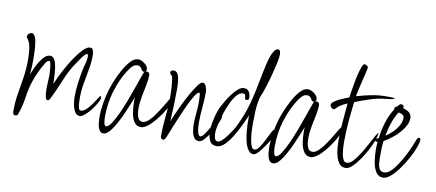

<svg xmlns="http://www.w3.org/2000/svg" viewBox="-61 -828 2442 1076"><g transform="rotate(10 1160.0 -290.0)"><path d="M61 14Q52 14 49 8Q46 2 46 -5V-7Q46 -61 54 -108Q62 -155 69.5 -203.5Q77 -252 77 -310Q77 -326 75.5 -347.5Q74 -369 68.5 -390Q63 -411 52 -423Q48 -427 48 -433Q48 -442 56 -449Q64 -456 73 -457L82 -453Q94 -442 99 -414.5Q104 -387 105 -359Q106 -331 106 -315Q106 -293 105 -271Q104 -249 102 -226Q107 -239 116 -259.5Q125 -280 137.5 -300.5Q150 -321 164.5 -335Q179 -349 196 -349Q213 -349 222 -330.5Q231 -312 234.5 -285Q238 -258 239 -233.5Q240 -209 240 -197Q246 -212 259.5 -240Q273 -268 291.5 -301Q310 -334 331 -364Q352 -394 372 -413.5Q392 -433 409 -433Q423 -433 426.5 -418Q430 -403 430 -393Q430 -353 422.5 -312Q415 -271 407.5 -229Q400 -187 400 -144Q400 -139 400.5 -122Q401 -105 404.5 -90.5Q408 -76 417 -76Q432 -76 448 -91Q464 -106 477.5 -125.5Q491 -145 500.5 -160.5Q510 -176 513 -176Q517 -172 517 -166Q517 -156 506 -136Q495 -116 478.5 -95Q462 -74 445 -59.5Q428 -45 417 -45Q398 -45 387.5 -64Q377 -83 373.5 -107Q370 -131 370 -144Q370 -183 375 -221.5Q380 -260 387 -298Q391 -318 397.5 -340Q404 -362 404 -382Q404 -388 400 -394L398 -395Q392 -395 382 -383.5Q372 -372 363.5 -359Q355 -346 351 -341Q313 -287 290 -229.5Q267 -172 238 -113Q236 -109 232.5 -105Q229 -101 224 -101Q214 -101 210.5 -120.5Q207 -140 207 -165Q207 -188 208.5 -208.5Q210 -229 210 -237Q210 -241 209.5 -254Q209 -267 207.5 -282Q206 -297 203.5 -308Q201 -319 196 -319Q186 -319 180.5 -311Q175 -303 170 -295Q141 -246 123 -194Q107 -146 100 -95.5Q93 -45 76 2Q73 14 61 14Z M564 28Q547 28 539 11.5Q531 -5 529 -26Q527 -47 527 -58Q527 -96 534 -138.5Q541 -181 552 -218Q557 -235 570 -267.5Q583 -300 601.5 -334Q620 -368 641.5 -391.5Q663 -415 685 -415Q702 -415 722 -400Q742 -385 742 -367Q742 -360 737 -355Q738 -356 742 -356Q761 -356 761 -336Q761 -313 754.5 -281Q748 -249 741 -213.5Q734 -178 734 -145Q734 -133 736 -116.5Q738 -100 745.5 -87Q753 -74 770 -74Q786 -74 804 -91Q822 -108 839 -133Q856 -158 871 -183Q886 -208 896.5 -225Q907 -242 911 -242Q918 -242 918 -233Q918 -221 907.5 -198.5Q897 -176 880 -149.5Q863 -123 842.5 -98.5Q822 -74 801.5 -58.5Q781 -43 765 -43Q739 -43 725.5 -64.5Q712 -86 707.5 -116Q703 -146 703 -172Q703 -181 703 -189Q703 -197 704 -203Q698 -189 687 -161.5Q676 -134 661.5 -101.5Q647 -69 630.5 -39.5Q614 -10 597 9Q580 28 564 28ZM572 -14Q585 -14 601 -38Q617 -62 634.5 -99.5Q652 -137 668 -180Q684 -223 697.5 -261.5Q711 -300 720 -325.5Q729 -351 732 -353L726 -352Q719 -352 715 -359.5Q711 -367 705 -374Q699 -381 685 -381Q667 -381 650 -360Q633 -339 617.5 -309.5Q602 -280 591.5 -252Q581 -224 577 -210Q557 -141 557 -68Q557 -64 557.5 -50.5Q558 -37 561.5 -25.5Q565 -14 572 -14Z M899 4Q892 4 888.5 -1.5Q885 -7 885 -14Q885 -70 891.5 -126.5Q898 -183 898 -239Q898 -245 897.5 -262.5Q897 -280 895.5 -300.5Q894 -321 891.5 -337.5Q889 -354 885 -358Q881 -361 877.5 -365Q874 -369 874 -375Q874 -381 879.5 -384.5Q885 -388 891 -388Q908 -388 915.5 -372.5Q923 -357 925.5 -335Q928 -313 928 -293Q928 -199 922 -104Q926 -115 938 -143Q950 -171 967 -206Q984 -241 1002.5 -273.5Q1021 -306 1037 -327.5Q1053 -349 1063 -349Q1077 -349 1083.5 -331.5Q1090 -314 1090 -303Q1090 -257 1085.5 -211Q1081 -165 1081 -118Q1081 -112 1082.5 -95.5Q1084 -79 1088.5 -64.5Q1093 -50 1103 -50Q1111 -50 1124 -68Q1137 -86 1151 -110.5Q1165 -135 1176 -157Q1187 -179 1191 -188Q1192 -190 1193 -192.5Q1194 -195 1196 -195Q1201 -195 1202 -187.5Q1203 -180 1203 -178Q1203 -168 1192 -143Q1181 -118 1164.5 -90Q1148 -62 1130.5 -42Q1113 -22 1099 -22Q1079 -22 1069.5 -38Q1060 -54 1057 -74.5Q1054 -95 1054 -109Q1054 -142 1057.5 -175Q1061 -208 1061 -241Q1061 -244 1060.5 -256Q1060 -268 1059 -279Q1058 -290 1054 -290Q1044 -290 1028.5 -265Q1013 -240 995.5 -202Q978 -164 961 -123.5Q944 -83 931.5 -51Q919 -19 914 -8Q912 -4 908.5 0Q905 4 899 4Z M1413 -3Q1394 -3 1381.5 -21.5Q1369 -40 1362.5 -68Q1356 -96 1353.5 -126.5Q1351 -157 1351 -181Q1351 -192 1351 -200.5Q1351 -209 1352 -215Q1343 -196 1327.5 -162Q1312 -128 1292 -94Q1272 -60 1249 -36Q1226 -12 1202 -12Q1171 -12 1160.5 -36.5Q1150 -61 1150 -86Q1150 -120 1160.5 -164Q1171 -208 1187 -238Q1193 -250 1205 -270Q1217 -290 1232.5 -310.5Q1248 -331 1264.5 -345Q1281 -359 1296 -359Q1318 -359 1326.5 -343.5Q1335 -328 1335 -309Q1335 -296 1320 -296Q1313 -296 1312.5 -304.5Q1312 -313 1310 -321Q1308 -329 1296 -329Q1278 -329 1261 -309Q1244 -289 1229.5 -257.5Q1215 -226 1204 -192Q1193 -158 1187 -129Q1181 -100 1181 -85Q1181 -74 1184.5 -56.5Q1188 -39 1204 -39Q1213 -39 1225.5 -50Q1238 -61 1250.5 -77.5Q1263 -94 1273 -109Q1283 -124 1287 -131Q1315 -186 1331 -232.5Q1347 -279 1357 -323Q1367 -367 1376 -415Q1385 -463 1398 -520Q1400 -529 1406.5 -550Q1413 -571 1423.5 -588.5Q1434 -606 1447 -606Q1457 -606 1459.5 -596Q1462 -586 1462 -579Q1462 -563 1455.5 -532.5Q1449 -502 1440 -467Q1431 -432 1421.5 -401.5Q1412 -371 1406 -355Q1402 -345 1397 -333Q1392 -321 1390 -310Q1383 -279 1381.5 -241Q1380 -203 1380 -170Q1380 -162 1380.5 -139.5Q1381 -117 1384.5 -91.5Q1388 -66 1394.5 -48Q1401 -30 1413 -30Q1427 -30 1440.5 -49.5Q1454 -69 1466.5 -94.5Q1479 -120 1489 -139.5Q1499 -159 1505 -159Q1515 -159 1515 -147Q1515 -138 1503.5 -114.5Q1492 -91 1474.5 -65.5Q1457 -40 1440.5 -21.5Q1424 -3 1413 -3Z M1530 28Q1513 28 1505 11.5Q1497 -5 1495 -26Q1493 -47 1493 -58Q1493 -96 1500 -138.5Q1507 -181 1518 -218Q1523 -235 1536 -267.5Q1549 -300 1567.5 -334Q1586 -368 1607.5 -391.5Q1629 -415 1651 -415Q1668 -415 1688 -400Q1708 -385 1708 -367Q1708 -360 1703 -355Q1704 -356 1708 -356Q1727 -356 1727 -336Q1727 -313 1720.5 -281Q1714 -249 1707 -213.5Q1700 -178 1700 -145Q1700 -133 1702 -116.5Q1704 -100 1711.5 -87Q1719 -74 1736 -74Q1752 -74 1770 -91Q1788 -108 1805 -133Q1822 -158 1837 -183Q1852 -208 1862.5 -225Q1873 -242 1877 -242Q1884 -242 1884 -233Q1884 -221 1873.5 -198.5Q1863 -176 1846 -149.5Q1829 -123 1808.5 -98.5Q1788 -74 1767.5 -58.5Q1747 -43 1731 -43Q1705 -43 1691.5 -64.5Q1678 -86 1673.5 -116Q1669 -146 1669 -172Q1669 -181 1669 -189Q1669 -197 1670 -203Q1664 -189 1653 -161.5Q1642 -134 1627.5 -101.5Q1613 -69 1596.5 -39.5Q1580 -10 1563 9Q1546 28 1530 28ZM1538 -14Q1551 -14 1567 -38Q1583 -62 1600.5 -99.5Q1618 -137 1634 -180Q1650 -223 1663.5 -261.5Q1677 -300 1686 -325.5Q1695 -351 1698 -353L1692 -352Q1685 -352 1681 -359.5Q1677 -367 1671 -374Q1665 -381 1651 -381Q1633 -381 1616 -360Q1599 -339 1583.5 -309.5Q1568 -280 1557.5 -252Q1547 -224 1543 -210Q1523 -141 1523 -68Q1523 -64 1523.5 -50.5Q1524 -37 1527.5 -25.5Q1531 -14 1538 -14Z M1934 -17Q1912 -17 1899 -32.5Q1886 -48 1879.5 -71.5Q1873 -95 1871 -118.5Q1869 -142 1869 -157Q1869 -211 1873.5 -266Q1878 -321 1883 -375Q1866 -368 1850.5 -359Q1835 -350 1822 -336Q1820 -334 1817.5 -332Q1815 -330 1811 -330Q1804 -330 1797.5 -337Q1791 -344 1791 -351Q1791 -360 1803 -369.5Q1815 -379 1832.5 -387.5Q1850 -396 1865.5 -402Q1881 -408 1887 -410Q1888 -418 1891.5 -440.5Q1895 -463 1900 -491.5Q1905 -520 1911.5 -546.5Q1918 -573 1925 -590.5Q1932 -608 1939 -608Q1946 -608 1953 -603Q1960 -598 1960 -591Q1960 -588 1955 -566Q1950 -544 1942.5 -514.5Q1935 -485 1929.5 -459Q1924 -433 1922 -423Q1966 -436 2006.5 -444Q2047 -452 2092 -452Q2096 -452 2107 -452Q2118 -452 2128.5 -451Q2139 -450 2139 -447Q2129 -443 2117.5 -441Q2106 -439 2095 -438Q2047 -434 2004.5 -420Q1962 -406 1918 -389Q1911 -332 1906 -273.5Q1901 -215 1901 -158Q1901 -147 1902 -128.5Q1903 -110 1906 -91.5Q1909 -73 1916 -60Q1923 -47 1936 -47Q1953 -47 1971 -66.5Q1989 -86 2007 -114.5Q2025 -143 2040 -172Q2055 -201 2066.5 -221Q2078 -241 2082 -242V-239Q2082 -224 2072 -197Q2062 -170 2045.5 -139.5Q2029 -109 2009.5 -81Q1990 -53 1970.5 -35Q1951 -17 1934 -17Z M2150 0Q2123 0 2108.5 -24Q2094 -48 2089 -82.5Q2084 -117 2084 -147Q2084 -161 2084.5 -172.5Q2085 -184 2086 -192H2083Q2071 -192 2071 -201Q2073 -206 2078.5 -209.5Q2084 -213 2089 -214Q2094 -258 2108 -304Q2122 -350 2146 -387V-393Q2146 -403 2158 -405Q2163 -410 2168.5 -416.5Q2174 -423 2181 -423Q2189 -423 2193.5 -416.5Q2198 -410 2194 -403Q2213 -399 2228.5 -387.5Q2244 -376 2244 -354Q2244 -325 2222.5 -294.5Q2201 -264 2171.5 -239.5Q2142 -215 2118 -203Q2115 -179 2114.5 -154.5Q2114 -130 2114 -106Q2114 -94 2115.5 -76Q2117 -58 2124.5 -44Q2132 -30 2150 -30Q2169 -30 2187.5 -47Q2206 -64 2223.5 -90.5Q2241 -117 2256 -146Q2271 -175 2282 -201Q2293 -227 2298 -241Q2300 -246 2303 -250.5Q2306 -255 2312 -255Q2320 -255 2320 -245Q2320 -229 2309 -199.5Q2298 -170 2279.5 -136Q2261 -102 2238.5 -71Q2216 -40 2193 -20Q2170 0 2150 0ZM2123 -234Q2142 -246 2161 -264Q2180 -282 2193 -305Q2206 -328 2206 -351Q2206 -363 2194 -368.5Q2182 -374 2173 -375Q2154 -344 2141.5 -307Q2129 -270 2123 -234Z"/></g></svg>

Font: Licorice
Style: Regular
Weight: 400
Designer: Robert E. Leuschke
Foundry: Robert E. Leuschke
Version: Version 1.010; ttfautohint (v1.8.3)